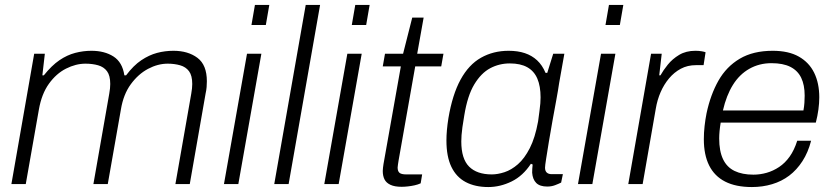

<svg xmlns="http://www.w3.org/2000/svg" viewBox="-20 -743 3361 775"><path d="M26 0 118 -526H161L151 -439H157Q189 -479 220 -500Q251 -521 283.5 -529.5Q316 -538 349 -538Q402 -538 438 -515Q474 -492 482 -439H489Q519 -479 550.5 -500Q582 -521 614 -529.5Q646 -538 680 -538Q739 -538 777 -509.5Q815 -481 815 -415Q815 -404 814 -391.5Q813 -379 810 -366L746 0H688L752 -365Q754 -376 755 -386Q756 -396 756 -404Q756 -438 743 -455.5Q730 -473 707 -479.5Q684 -486 657 -486Q617 -486 577.5 -465Q538 -444 508 -403Q478 -362 468 -301L415 0H357L421 -365Q423 -376 424 -386Q425 -396 425 -404Q425 -438 412 -455.5Q399 -473 376 -479.5Q353 -486 325 -486Q286 -486 246.5 -466Q207 -446 177.5 -405Q148 -364 137 -301L84 0Z M995 -642 1009 -723H1067L1053 -642ZM884 0 977 -526H1035L942 0Z M1087 0 1214 -723H1272L1145 0Z M1400 -642 1414 -723H1472L1458 -642ZM1289 0 1382 -526H1440L1347 0Z M1601 11Q1573 11 1556 3Q1539 -5 1532 -19Q1525 -33 1525 -53Q1525 -59 1526 -66.5Q1527 -74 1528 -81L1598 -475H1525L1534 -526H1607L1644 -672H1690L1664 -526H1770L1761 -475H1656L1589 -96Q1588 -88 1586.5 -80Q1585 -72 1585 -67Q1585 -52 1592.5 -45.5Q1600 -39 1620 -39H1684L1678 -3Q1667 2 1653.5 5Q1640 8 1626 9.5Q1612 11 1601 11Z M1951 12Q1898 12 1860 -8Q1822 -28 1802 -69.5Q1782 -111 1782 -176Q1782 -196 1784 -218.5Q1786 -241 1790 -266Q1806 -361 1839 -421.5Q1872 -482 1921.5 -510Q1971 -538 2033 -538Q2070 -538 2098.5 -528.5Q2127 -519 2148 -499.5Q2169 -480 2182 -449H2189L2213 -526H2258L2237 -408Q2233 -380 2225.5 -339.5Q2218 -299 2210 -255Q2202 -211 2195.5 -171Q2189 -131 2184.5 -102.5Q2180 -74 2180 -66Q2180 -53 2187 -46.5Q2194 -40 2207 -40H2252L2245 -6Q2235 -1 2220.5 4.5Q2206 10 2189 10Q2159 10 2144.5 -4.5Q2130 -19 2128 -46Q2128 -53 2128.5 -61.5Q2129 -70 2130 -79L2123 -82Q2091 -33 2045 -10.5Q1999 12 1951 12ZM1965 -39Q1989 -39 2016.5 -48Q2044 -57 2070.5 -80Q2097 -103 2118.5 -145Q2140 -187 2152 -253Q2155 -277 2157.5 -294.5Q2160 -312 2161 -325.5Q2162 -339 2162 -350Q2162 -395 2149 -425.5Q2136 -456 2108.5 -471.5Q2081 -487 2038 -487Q1995 -487 1958.5 -467.5Q1922 -448 1894.5 -402.5Q1867 -357 1854 -277Q1849 -248 1846.5 -229.5Q1844 -211 1843 -197.5Q1842 -184 1842 -172Q1842 -102 1873.5 -70.5Q1905 -39 1965 -39Z M2424 -642 2438 -723H2496L2482 -642ZM2313 0 2406 -526H2464L2371 0Z M2516 0 2608 -526H2651L2641 -439H2646Q2657 -459 2675.5 -482Q2694 -505 2721.5 -521.5Q2749 -538 2787 -538Q2801 -538 2812.5 -536Q2824 -534 2828 -532L2820 -480H2789Q2755 -480 2728 -465.5Q2701 -451 2680.5 -426.5Q2660 -402 2646.5 -371Q2633 -340 2627 -304L2574 0Z M3015 12Q2950 12 2907 -10Q2864 -32 2842.5 -75Q2821 -118 2821 -181Q2821 -207 2824 -234Q2827 -261 2832 -286Q2848 -361 2880 -417.5Q2912 -474 2966 -506Q3020 -538 3099 -538Q3163 -538 3204.5 -514.5Q3246 -491 3266.5 -449Q3287 -407 3287 -350Q3287 -327 3283.5 -301Q3280 -275 3273 -248H2889Q2886 -230 2884.5 -214Q2883 -198 2883 -184Q2883 -133 2898.5 -100.5Q2914 -68 2945 -53Q2976 -38 3021 -38Q3048 -38 3074.5 -45.5Q3101 -53 3125 -69Q3149 -85 3167.5 -111Q3186 -137 3198 -175H3254Q3242 -128 3219 -92.5Q3196 -57 3165.5 -34Q3135 -11 3096.5 0.5Q3058 12 3015 12ZM2898 -297H3223Q3226 -313 3227 -328.5Q3228 -344 3228 -357Q3228 -400 3214 -429Q3200 -458 3170.5 -473Q3141 -488 3094 -488Q3045 -488 3005 -465.5Q2965 -443 2938.5 -400.5Q2912 -358 2898 -297Z"/></svg>

Font: Archivo SemiBold ExtraLight
Style: Italic
Weight: 250
Italic angle: -10°
Version: Version 2.001